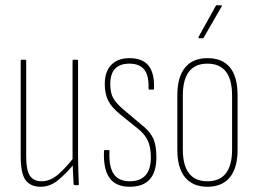

<svg xmlns="http://www.w3.org/2000/svg" viewBox="-20 -707 973 733"><path d="M135 6Q97 6 78 -19Q59 -44 59 -111V-475Q59 -479 62 -479H76Q80 -479 80 -475V-113Q80 -56 94.5 -35.5Q109 -15 139 -15Q172 -15 202.5 -41.5Q233 -68 262 -106V-80Q232 -44 201.5 -19Q171 6 135 6ZM265 0Q262 0 261 -4Q260 -27 258.5 -52.5Q257 -78 257 -93V-96V-475Q257 -479 260 -479H274Q278 -479 278 -475V-111Q278 -83 279 -56Q280 -29 281 -4Q281 0 277 0Z M475 6Q422 6 398 -28Q374 -62 377 -130Q377 -134 380 -134H396Q398 -134 398 -131Q395 -71 414 -43Q433 -15 475 -15Q556 -15 556 -107Q556 -144 544.5 -169.5Q533 -195 506 -216L438 -271Q406 -297 393 -323Q380 -349 380 -386Q380 -434 405 -459.5Q430 -485 474 -485Q524 -485 547 -456.5Q570 -428 568 -369Q568 -365 565 -365H550Q549 -365 548 -366Q547 -367 547 -369Q549 -418 531 -441Q513 -464 474 -464Q401 -464 401 -386Q401 -352 412.5 -332Q424 -312 451 -289L520 -231Q552 -206 564.5 -179.5Q577 -153 577 -107Q577 -50 551.5 -22Q526 6 475 6Z M772 6Q716 6 686.5 -30Q657 -66 657 -135V-343Q657 -413 686.5 -449Q716 -485 772 -485Q829 -485 858 -449.5Q887 -414 887 -343V-135Q887 -66 857.5 -30Q828 6 772 6ZM772 -15Q819 -15 842.5 -45.5Q866 -76 866 -136V-342Q866 -403 842.5 -433.5Q819 -464 772 -464Q725 -464 701.5 -433.5Q678 -403 678 -342V-136Q678 -76 701.5 -45.5Q725 -15 772 -15ZM740 -561Q739 -561 738 -562.5Q737 -564 738 -566L803 -683Q805 -687 807 -687H823Q826 -687 827 -685.5Q828 -684 826 -682L758 -564Q757 -561 753 -561Z"/></svg>

Font: Sofia Sans Extra Condensed Thin
Style: Regular
Weight: 250
Version: Version 4.100